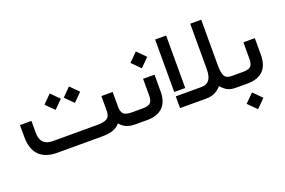

<svg xmlns="http://www.w3.org/2000/svg" viewBox="-111 -1033 2454 1651"><g transform="rotate(-20 1116.5 -207.0)"><path d="M473.6 -426.3 548.3 -501.5 623.5 -426.3 548.3 -351.1ZM296.9 -426.3 372.1 -501.5 446.8 -426.3 372.1 -351.1ZM987.3 0H977.1Q926.3 0 892.6 -14.6Q858.9 -29.3 835.9 -59.6Q810.1 -28.3 770.3 -14.2Q730.5 0 662.6 0H259.8Q150.9 0 95 -57.1Q39.1 -114.3 39.1 -225.6V-323.7V-333.5H48.8H134.3H144V-323.7V-226.1Q144 -165.5 172.6 -136.5Q201.2 -107.4 261.2 -107.4H663.6Q729.5 -107.4 755.9 -126.5Q782.2 -145.5 782.2 -192.9V-318.8V-328.6H792H875.5H885.3V-318.8V-192.9Q885.3 -147.5 905.3 -127.4Q925.3 -107.4 976.6 -107.4H987.3Q999.5 -107.4 999.5 -57.1V-51.8Q999.5 0 987.3 0Z M981.9 -107.4H1081.1Q1129.4 -107.4 1149.7 -125.2Q1169.9 -143.1 1169.9 -191.9V-335.4V-345.2H1179.7H1264.6H1274.4V-335.4V-191.4Q1274.4 -97.2 1225.3 -48.6Q1176.3 0 1080.6 0H981.9Q969.7 0 969.7 -51.8V-57.1Q969.7 -107.4 981.9 -107.4ZM1114.7 -510.7 1191.4 -587.4 1268.1 -510.7 1191.4 -434.1Z M1904.8 0H1892.6Q1848.1 0 1818.6 -15.4Q1789.1 -30.8 1761.7 -63.5Q1707.5 0 1626 0H1392.1H1382.3V-9.8V-97.7V-107.4H1392.1H1617.7Q1665.5 -107.4 1689.2 -138.4Q1712.9 -169.4 1712.9 -236.3V-642.1V-651.9H1722.7H1803.7H1813.5V-642.1V-235.8Q1813.5 -164.6 1829.8 -136Q1846.2 -107.4 1893.6 -107.4H1904.8Q1917 -107.4 1917 -57.1V-51.8Q1917 0 1904.8 0ZM1392.6 -627.4H1473.6H1483.4V-617.7V-156.7V-147H1473.6H1392.6H1382.8V-156.7V-617.7V-627.4Z M1899.9 -107.4H1999Q2047.4 -107.4 2067.6 -125.2Q2087.9 -143.1 2087.9 -191.9V-335.4V-345.2H2097.7H2182.6H2192.4V-335.4V-191.4Q2192.4 -97.2 2143.3 -48.6Q2094.2 0 1998.5 0H1899.9Q1887.7 0 1887.7 -51.8V-57.1Q1887.7 -107.4 1899.9 -107.4ZM1933.1 161.6 2009.8 85 2086.4 161.6 2009.8 238.3Z"/></g></svg>

Font: Shabnam Medium FD-WOL
Style: Medium-FD-WOL
Weight: 500
Foundry: DejaVu fonts team - Redesigned by Saber Rastikerdar - Based on Vazir font
Version: Version 5.0.1